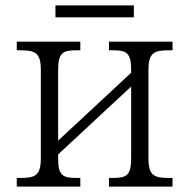

<svg xmlns="http://www.w3.org/2000/svg" viewBox="-20 -690 700 710"><path d="M185 -626H475V-670H185ZM42 0H277V-32H264C214 -32 195 -39 195 -104V-119L465 -370V-104C465 -39 446 -32 396 -32H383V0H618V-32H606C552 -32 529 -39 529 -104V-432C529 -497 552 -504 606 -504H618V-536H383V-504H396C446 -504 465 -497 465 -432V-421L195 -170V-432C195 -497 214 -504 264 -504H277V-536H42V-504H54C108 -504 131 -497 131 -432V-104C131 -39 108 -32 54 -32H42Z"/></svg>

Font: Noto Serif Light
Style: Regular
Weight: 300
Designer: Monotype Design Team
Foundry: Monotype Imaging Inc.
Version: Version 2.013